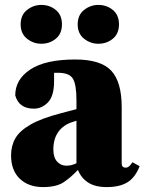

<svg xmlns="http://www.w3.org/2000/svg" viewBox="-20 -745 588 781"><path d="M414 16Q367 16 338.5 -2.5Q310 -21 297 -54Q268 -23 238.5 -3.5Q209 16 155 16Q96 16 60.5 -18Q25 -52 25 -113Q25 -152 42.5 -182.5Q60 -213 104.5 -238.5Q149 -264 230 -285Q245 -289 260.5 -293Q276 -297 291 -301V-337Q291 -401 276.5 -425Q262 -449 215 -449Q211 -449 207.5 -449Q204 -449 200 -449V-415Q200 -354 175 -328.5Q150 -303 118 -303Q57 -303 42 -357Q42 -422 103.5 -462.5Q165 -503 286 -503Q390 -503 432.5 -457.5Q475 -412 475 -309V-80Q475 -63 492 -63Q498 -63 504 -67.5Q510 -72 519 -85L548 -69Q530 -23 498.5 -3.5Q467 16 414 16ZM197 -137Q197 -104 212.5 -87.5Q228 -71 250 -71Q271 -71 291 -81V-254Q287 -253 283.5 -251.5Q280 -250 276 -249Q239 -238 218 -209.5Q197 -181 197 -137ZM148 -567Q116 -567 90 -587.5Q64 -608 64 -646Q64 -684 90 -704.5Q116 -725 148 -725Q182 -725 207 -704.5Q232 -684 232 -646Q232 -608 207 -587.5Q182 -567 148 -567ZM380 -567Q348 -567 322 -587.5Q296 -608 296 -646Q296 -684 322 -704.5Q348 -725 380 -725Q414 -725 439 -704.5Q464 -684 464 -646Q464 -608 439 -587.5Q414 -567 380 -567Z"/></svg>

Font: Source Serif 4 Black
Style: Regular
Weight: 900
Designer: Frank Grießhammer
Foundry: Adobe
Version: Version 4.005;hotconv 1.1.0;makeotfexe 2.6.0